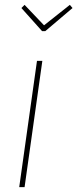

<svg xmlns="http://www.w3.org/2000/svg" viewBox="-20 -769 318 789"><path d="M154 -519 81 0H59L132 -519ZM267 -749 278 -736 166 -641H153L68 -736L81 -749L161 -665Z"/></svg>

Font: Fira Sans Extra Condensed Thin
Style: Italic
Weight: 250
Width: 3
Italic angle: -8°
Designer: Carrois Corporate & Edenspiekermann AG
Foundry: Carrois Corporate GbR & Edenspiekermann AG
Version: Version 4.203